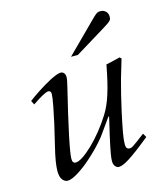

<svg xmlns="http://www.w3.org/2000/svg" viewBox="-108 -787 771 884"><g transform="rotate(-15 278.0 -345.5)"><path d="M47.4 -366.7 37.6 -385.7Q45.9 -392.1 58.6 -401.1Q71.3 -410.2 86.7 -420.2Q102.1 -430.2 118.7 -440.2Q135.3 -450.2 150.9 -458.3Q166.5 -466.3 179.9 -471.4Q193.4 -476.6 202.1 -476.6Q211.4 -476.6 217.5 -469.5Q223.6 -462.4 223.6 -450.2Q223.6 -437.5 215.8 -406.7Q147.5 -126.5 147.5 -80.1Q147.5 -68.8 151.6 -63.7Q155.8 -58.6 162.1 -58.6Q176.8 -58.6 199.2 -73.7Q221.7 -88.9 247.1 -113.5Q272.5 -138.2 298.1 -169.9Q323.7 -201.7 344.7 -235.4Q355.5 -252.4 365.2 -273.7Q375 -294.9 383.3 -321.3Q391.6 -346.7 399.7 -380.6Q407.7 -414.6 416 -458.5Q422.4 -459.5 438.7 -463.4Q455.1 -467.3 482.9 -474.1L490.2 -466.8L463.9 -378.4Q454.1 -343.3 445.1 -306.2Q436 -269 426.8 -227.5Q419.9 -195.3 415.3 -172.4Q410.6 -149.4 407.7 -132.6Q404.8 -115.7 403.6 -103.5Q402.3 -91.3 402.3 -80.6Q402.3 -68.4 406.7 -63Q411.1 -57.6 418 -57.6Q422.4 -57.6 425.8 -58.1Q429.2 -58.6 436.5 -63.2Q443.8 -67.9 457.5 -77.9Q471.2 -87.9 496.1 -106.9L506.8 -88.4Q470.2 -58.6 444.1 -39.1Q418 -19.5 399.7 -8.1Q381.3 3.4 369.6 7.8Q357.9 12.2 349.6 12.2Q340.3 12.2 332.8 3.2Q325.2 -5.9 325.2 -22.5Q325.2 -29.3 326.2 -37.1Q327.1 -44.9 329.3 -57.9Q331.5 -70.8 335.4 -89.8Q339.4 -108.9 345.7 -137.2L365.7 -223.1L362.8 -224.6Q357.9 -217.8 348.4 -204.3Q338.9 -190.9 329.1 -177.2Q319.3 -163.6 311.8 -152.8Q304.2 -142.1 303.2 -141.1Q284.7 -118.2 263.7 -96.7Q242.7 -75.2 219.2 -54.7Q204.6 -41.5 188.7 -29.5Q172.9 -17.6 157.7 -8.1Q142.6 1.5 129.2 7.1Q115.7 12.7 106 12.7Q92.3 12.7 81.5 -0.7Q70.8 -14.2 70.8 -42.5Q70.8 -80.6 89.8 -157.2Q104 -214.8 113.8 -258.8Q123.5 -302.7 129.9 -336.4Q137.7 -378.4 137.7 -392.6Q137.7 -408.2 125 -408.2Q107.9 -408.2 47.4 -366.7ZM300.3 -534.7H267.6L399.4 -666Q413.1 -679.7 421.1 -687.3Q429.2 -694.8 434.6 -698.2Q439.9 -701.7 443.8 -702.1Q447.8 -702.6 452.6 -702.6Q467.3 -702.6 477.3 -692.9Q487.3 -683.1 487.3 -668.9Q487.3 -663.1 486.8 -658.9Q486.3 -654.8 482.2 -649.9Q478 -645 469.5 -638.9Q460.9 -632.8 444.8 -623Z"/></g></svg>

Font: XB Kayhan
Style: Italic
Weight: 400
Italic angle: -12°
Designer: Behnam
Foundry: Irmug
Version: Version 7.300 2009